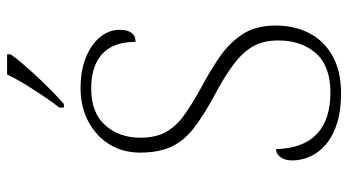

<svg xmlns="http://www.w3.org/2000/svg" viewBox="-240 -731 981 541"><g transform="rotate(-90 250.5 -460.5)"><path d="M258 10Q210 10 174.5 -1Q139 -12 115.5 -31.5Q92 -51 80.5 -76Q69 -101 69 -127Q69 -141 73 -151Q77 -161 84 -167Q91 -173 101 -173Q102 -125 119.5 -90.5Q137 -56 172.5 -38Q208 -20 260 -20Q335 -20 371 -61Q407 -102 407 -167Q407 -208 391 -237Q375 -266 340 -292.5Q305 -319 248 -349Q193 -379 158 -406.5Q123 -434 107 -469.5Q91 -505 91 -556Q91 -604 113.5 -641.5Q136 -679 177.5 -701.5Q219 -724 273 -724Q322 -724 359 -709Q396 -694 416.5 -669Q437 -644 437 -614Q437 -592 428.5 -580.5Q420 -569 403 -569Q403 -610 388.5 -637.5Q374 -665 344.5 -679.5Q315 -694 272 -694Q203 -694 168 -654.5Q133 -615 133 -555Q133 -513 148.5 -484.5Q164 -456 194 -434Q224 -412 269 -387Q318 -361 358.5 -333.5Q399 -306 424 -268.5Q449 -231 449 -174Q449 -120 427 -78.5Q405 -37 362.5 -13.5Q320 10 258 10ZM218 -784Q233 -803 250.5 -829Q268 -855 284.5 -882Q301 -909 311 -931H368V-921Q359 -908 342 -888Q325 -868 304.5 -846Q284 -824 264 -804.5Q244 -785 228 -771H218Z"/></g></svg>

Font: Noto Serif Khmer ExtraLight
Style: Regular
Weight: 250
Version: Version 2.003